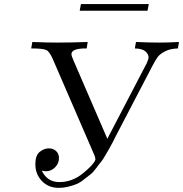

<svg xmlns="http://www.w3.org/2000/svg" viewBox="-20 -886 885 928"><path d="M130.9 -651.9 136.2 -683.1Q208 -680.2 255.9 -680.2Q330.1 -680.2 403.8 -683.1L398.9 -651.9H394Q325.2 -651.9 325.2 -624Q325.2 -617.2 335 -594.2L499 -214.8Q504.9 -228 519 -253.9L689 -580.1Q697.8 -600.1 698.2 -606.9Q698.2 -624 683.1 -637.5Q668 -650.9 631.8 -651.9L637.2 -683.1Q696.3 -680.2 752.9 -680.2Q791 -680.2 845.2 -683.1L839.8 -651.9Q802.7 -650.9 777.8 -637.9Q752.9 -625 741.9 -610.1Q731 -595.2 714.8 -564L538.1 -225.1Q538.1 -224.1 525.6 -200Q513.2 -175.8 509 -169.4Q504.9 -163.1 491 -138.4Q477.1 -113.8 469 -104.5Q460.9 -95.2 445.1 -73.5Q429.2 -51.8 416.5 -42.5Q403.8 -33.2 385 -18.1Q366.2 -2.9 348.6 4.2Q331.1 11.2 309.1 16.6Q287.1 22 264.2 22Q214.4 22 182.6 -11Q150.9 -43.9 150.9 -92.8Q150.9 -134.8 171.9 -151.9Q192.9 -168.9 215.8 -168.9Q237.8 -168.9 251.5 -155.5Q265.1 -142.1 265.1 -122.1Q265.1 -97.2 246.6 -77.6Q228 -58.1 201.2 -58.1Q200.2 -58.1 182.1 -61Q208 -5.9 267.1 -5.9Q329.1 -5.9 381.1 -48.3Q433.1 -90.8 440.9 -113.8Q441.9 -118.7 438 -131.8L235.8 -599.1Q219.7 -636.2 204.3 -644Q189 -651.9 131.8 -651.9ZM365.2 -834 371.1 -866.2H699.2L692.9 -834Z"/></svg>

Font: CMU Serif Extra
Style: RomanSlanted
Weight: 500
Italic angle: -9.46001°
Version: Version 0.7.0